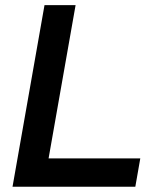

<svg xmlns="http://www.w3.org/2000/svg" viewBox="-20 -713 626 733"><path d="M27.8 0H496.6L515.6 -108.4H165.5L268.6 -693.4H149.9L46.9 -108.4Z"/></svg>

Font: Cascadia Code SemiBold
Style: Italic
Weight: 600
Italic angle: -10°
Monospace: yes
Designer: Aaron Bell
Foundry: Saja Typeworks
Version: Version 2404.023